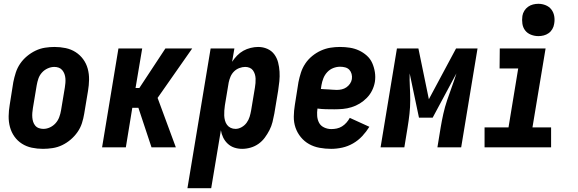

<svg xmlns="http://www.w3.org/2000/svg" viewBox="-20 -775 3040 1010"><path d="M206 8Q176 8 147.5 2Q119 -4 95.5 -19Q72 -34 56 -56.5Q40 -79 32.5 -106.5Q25 -134 25.5 -164Q26 -194 31 -223L50 -343Q55 -368 63 -393Q71 -418 86 -440Q101 -462 122 -479.5Q143 -497 167 -508.5Q191 -520 216.5 -524Q242 -528 267 -528Q297 -528 325.5 -522Q354 -516 377.5 -501Q401 -486 417.5 -463.5Q434 -441 441.5 -413.5Q449 -386 448.5 -356Q448 -326 443 -297L423 -177Q419 -152 411 -127Q403 -102 387.5 -80Q372 -58 351.5 -40.5Q331 -23 307 -11.5Q283 0 257 4Q231 8 206 8ZM208 -97Q226 -97 243 -105Q260 -113 272.5 -127Q285 -141 291.5 -158.5Q298 -176 301 -194L321 -314Q323 -326 324 -338.5Q325 -351 324 -363Q323 -375 319 -386Q315 -397 307.5 -406Q300 -415 289 -419Q278 -423 266 -423Q248 -423 230.5 -415Q213 -407 200.5 -393Q188 -379 182 -361.5Q176 -344 173 -326L153 -206Q151 -194 150 -181.5Q149 -169 150 -157Q151 -145 154.5 -134Q158 -123 165.5 -114Q173 -105 184.5 -101Q196 -97 208 -97Z M517 0 603 -520H728L693 -312H713L850 -520H991L809 -260L905 0H777L708 -208H676L642 0Z M966 215 1088 -520H1213L1201 -450Q1212 -467 1227 -482.5Q1242 -498 1260 -508Q1278 -518 1298.5 -523Q1319 -528 1338 -528Q1364 -528 1386.5 -518Q1409 -508 1423 -489Q1437 -470 1443 -446.5Q1449 -423 1450.5 -398Q1452 -373 1449.5 -347.5Q1447 -322 1443 -297L1423 -177Q1419 -155 1413.5 -133Q1408 -111 1397.5 -90.5Q1387 -70 1373 -51Q1359 -32 1340 -18.5Q1321 -5 1298.5 1.5Q1276 8 1254 8Q1232 8 1212.5 1.5Q1193 -5 1178 -19Q1163 -33 1154 -51.5Q1145 -70 1142 -90L1091 215ZM1219 -97Q1235 -97 1251 -106Q1267 -115 1277.5 -129.5Q1288 -144 1293 -160.5Q1298 -177 1301 -194L1321 -314Q1323 -326 1324 -338Q1325 -350 1324.5 -362Q1324 -374 1320.5 -385Q1317 -396 1310.5 -405Q1304 -414 1293 -418.5Q1282 -423 1270 -423Q1255 -423 1239 -417Q1223 -411 1211 -399Q1199 -387 1192.5 -371.5Q1186 -356 1183 -341L1163 -221Q1161 -207 1160 -193.5Q1159 -180 1159.5 -167Q1160 -154 1163.5 -141Q1167 -128 1174.5 -118Q1182 -108 1193.5 -102.5Q1205 -97 1219 -97Z M1722 8Q1691 8 1661 2.5Q1631 -3 1606 -17Q1581 -31 1562.5 -53.5Q1544 -76 1534.5 -103.5Q1525 -131 1525.5 -162Q1526 -193 1531 -223L1550 -343Q1555 -368 1563 -393Q1571 -418 1586 -440.5Q1601 -463 1622.5 -480.5Q1644 -498 1668.5 -509Q1693 -520 1718 -524Q1743 -528 1768 -528Q1795 -528 1820.5 -524Q1846 -520 1868.5 -509.5Q1891 -499 1909.5 -482.5Q1928 -466 1938 -443.5Q1948 -421 1952 -395.5Q1956 -370 1952 -344Q1948 -321 1937.5 -299.5Q1927 -278 1910 -260.5Q1893 -243 1872.5 -230.5Q1852 -218 1829 -211Q1806 -204 1784 -202Q1762 -200 1739 -200Q1717 -200 1694.5 -200.5Q1672 -201 1650 -204Q1647 -184 1648.5 -164.5Q1650 -145 1658.5 -129Q1667 -113 1685 -104.5Q1703 -96 1723 -96Q1737 -96 1751.5 -99Q1766 -102 1779 -110Q1792 -118 1802.5 -130Q1813 -142 1820 -155L1923 -108Q1907 -82 1885.5 -59Q1864 -36 1837 -20.5Q1810 -5 1780.5 1.5Q1751 8 1722 8ZM1752 -302Q1765 -302 1778 -305Q1791 -308 1802 -315.5Q1813 -323 1821 -334.5Q1829 -346 1831 -359Q1833 -373 1829.5 -386Q1826 -399 1817.5 -408Q1809 -417 1796 -420.5Q1783 -424 1769 -424Q1751 -424 1733 -417Q1715 -410 1701.5 -395.5Q1688 -381 1681 -363Q1674 -345 1671 -327L1668 -307Q1678 -306 1688.5 -305.5Q1699 -305 1709.5 -304.5Q1720 -304 1730.5 -303Q1741 -302 1752 -302Z M1982 0 2068 -520H2181L2236 -253L2379 -520H2492L2406 0H2281L2298 -104Q2304 -140 2312 -176Q2320 -212 2332 -247.5Q2344 -283 2357 -318.5Q2370 -354 2381 -389L2256 -156H2184L2135 -389Q2134 -354 2136 -318.5Q2138 -283 2138 -247.5Q2138 -212 2134 -176Q2130 -140 2124 -104L2107 0Z M2529 0V-105H2655L2706 -415H2608L2609 -520H2850L2781 -105H2879V0ZM2812 -585Q2792 -585 2773 -592.5Q2754 -600 2742.5 -615Q2731 -630 2728 -650Q2725 -670 2728 -691Q2730 -705 2738 -718Q2746 -731 2758 -739.5Q2770 -748 2784 -751.5Q2798 -755 2812 -755Q2832 -755 2850.5 -747.5Q2869 -740 2880.5 -725Q2892 -710 2895.5 -690Q2899 -670 2895 -649Q2893 -635 2885.5 -622Q2878 -609 2866 -600.5Q2854 -592 2840 -588.5Q2826 -585 2812 -585Z"/></svg>

Font: Iosevka SS18 Extrabold
Style: Italic
Weight: 800
Italic angle: -9°
Monospace: yes
Designer: Belleve Invis
Foundry: Belleve Invis
Version: Version 25.1.1; ttfautohint (v1.8.4)